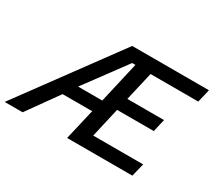

<svg xmlns="http://www.w3.org/2000/svg" viewBox="-179 -895 1256 1129"><g transform="rotate(30 449.0 -330.0)"><path d="M-54 0 431 -660H952L931 -571H607L562 -376H811L791 -290H542L496 -89H835L813 0H370L419 -210H218L68 0ZM275 -294H439L503 -573H481Z"/></g></svg>

Font: Kantumruy Pro Medium
Style: Italic
Weight: 500
Italic angle: -13°
Designer: Sovichet Tep
Foundry: Sovichet Tep
Version: Version 1.002